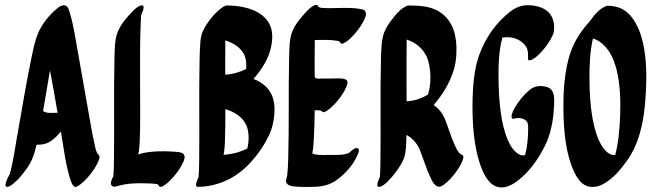

<svg xmlns="http://www.w3.org/2000/svg" viewBox="-20 -768 2762 807"><path d="M246.5 -745.7C236.2 -745.2 226.4 -737.8 220.2 -732.6C187.7 -705.3 157.8 -669.8 140.2 -628.8C127.8 -600.1 120.6 -565.2 113.7 -532.3C90.8 -423.1 72.6 -311.2 52.9 -199.8C51.5 -195.4 50.5 -190.7 50.4 -185.7C41.4 -135 34.6 -83.9 20.8 -35.7C17 -29.8 -10.8 20.5 12.1 17.1C25.2 15.2 36.8 2.9 46.2 -5.1C52.3 -10.3 57.9 -16.3 63.2 -22.4C83.9 -46.3 104.7 -73 117.2 -104.3C124.3 -122.4 129.3 -140.7 133.4 -159.6C140 -159.6 146.6 -159.8 153.2 -160.4C191.2 -163.7 215.8 -192 235.9 -214.8C247.6 -147.8 255.5 -76.3 275.4 -14.4C278.7 -4 282.8 8.6 291.4 15.9C298.6 22.1 314.4 9.4 318.7 6.1C334.5 -5.9 348.2 -21 360.4 -36.6C372.6 -52.1 384.1 -69 392.1 -87.2C394.6 -93 402.5 -109.7 395.2 -116.1C384.2 -125.7 381.2 -145.1 377.6 -161C371.7 -186.4 367.1 -212.1 362.4 -237.7C343.7 -340.1 326.6 -442.7 308.1 -545.2C297.6 -603 289.3 -663.9 272.3 -717.7C268.3 -730.4 264.8 -746 247.4 -746C247.1 -745.9 246.8 -745.8 246.5 -745.7ZM161.2 -301.9C171.2 -358.8 180.4 -415.7 190.2 -472.5C201.3 -413.1 211.7 -353.6 222.1 -294C221.9 -294 221.6 -294 221.4 -294C203.1 -293.9 171.2 -290.4 161.2 -301.9Z M540.6 -723.5C514.5 -697.5 489 -668.3 474.7 -633.9C461.5 -602.1 462 -559.1 461.1 -517.7C457.6 -377.2 461.2 -235.1 459 -93.7C458.7 -71.7 458.5 -49.5 456.2 -27.6C452.3 -20.3 449.1 -12.7 447.1 -4.9C443.2 9.9 451.7 19.5 466.5 15.9C478.7 13 490.7 9.3 503.1 7.1C528.8 2.6 554.8 2.2 580.8 2.4C599.6 2.6 618.8 2.5 637.5 5.5C644.9 6.4 646.9 10.5 649.6 16.1C655.1 18.3 660.3 17.6 665.4 13.9C680.3 6 693.1 -7 704.3 -19.3C718.8 -35.2 732 -52.8 742.6 -71.5C748.1 -82.5 755.8 -94.7 756.2 -109.7C754.4 -115.3 752.6 -121.3 747.1 -124.1C737.3 -129.2 722.9 -129.9 710.2 -130.6C661.8 -133.8 614.2 -132.9 573.9 -122.8C570.1 -121.9 565.5 -119.9 560.9 -118.6C565.1 -135.8 566.5 -155.7 567.3 -174.9C570.5 -249.9 568.8 -327.1 568.8 -403.8C568.8 -494.6 567.5 -585.6 571.6 -676.3C572 -686.1 572.6 -695.9 573.5 -705.7C576.7 -711.8 594.1 -748.4 574.6 -745.5C562.3 -744 548.9 -731.8 540.6 -723.5Z M813.3 17.3C834.4 17.3 855.7 14.4 876.2 9.5C946.2 -6.9 996 -43.8 1037.4 -89.9C1066.3 -122.2 1090.8 -157.8 1109.5 -196.9C1119.7 -218.3 1126.9 -241.7 1130.3 -265.2C1133.8 -289 1135.7 -313.7 1131.6 -337.6C1122.9 -387.7 1090.8 -418.9 1045.6 -436.1C1083.8 -480.8 1122.6 -536.5 1124.3 -612.3C1126.2 -707.7 1031.8 -744 936.6 -744.9H935.3C934.9 -744.9 934.4 -744.9 934 -744.9H933.1C928.8 -743.4 924.2 -743.1 920.1 -740.6C898.3 -727.2 881.7 -708.7 865.4 -689.1C852.1 -673.1 841.4 -655 832.4 -636.4C824.9 -621 823.4 -604.3 821.9 -587.5C819.9 -564.3 819.4 -540.9 818.9 -517.6C815.7 -375.9 819.1 -233 817.1 -90.6C816.8 -68.1 816.6 -45.2 814.3 -22.8C811 -16.7 793.6 20.2 813.3 17.3ZM919.7 -117.4C923.3 -133.8 924.6 -152.5 925.3 -170.6C927.2 -216.2 927.3 -262.7 927.2 -309.3C964.6 -298.3 999.4 -277.1 1016.3 -240.1C1027.7 -210.2 1026.9 -173.2 1019.5 -144.1C992.6 -129.7 956.1 -119.5 919.7 -117.4ZM926.7 -454.3C926.6 -502.3 926.4 -550.3 927.2 -598.4C961.1 -587.4 992.8 -568.2 1008.3 -534.9C1015.1 -516.7 1016.1 -497.1 1014.2 -477.8C990.5 -465.7 958.5 -455.6 926.7 -454.3Z M1381.7 -438.1C1366.2 -438 1350.8 -437.9 1335.3 -437.9C1323.9 -437.9 1309.9 -435.4 1304 -442.1C1303.6 -443.9 1303.3 -446 1302.7 -447.5C1302.4 -498.2 1302.2 -549 1303.1 -599.8C1337 -600.5 1370.8 -601.5 1401.5 -595.9C1401.7 -595.9 1401.9 -595.8 1402.1 -595.8C1407.7 -594 1409.4 -590.7 1411.8 -585.6C1417.3 -583.4 1422.5 -584.1 1427.6 -587.8C1442.5 -595.7 1455.3 -608.7 1466.5 -621C1481 -636.9 1494.2 -654.5 1504.8 -673.2C1510.3 -684.2 1518 -696.8 1518.4 -711.7C1516.6 -717.3 1514.8 -723.3 1509.3 -726.1C1504.3 -728.7 1498 -729.4 1492.6 -730.4C1443.1 -739.4 1386.7 -731.1 1335 -734.7C1327 -735.3 1320.6 -736.4 1316.8 -741.9C1315.3 -748.3 1307.5 -748.9 1301.2 -745.4C1285 -738.6 1271.3 -723 1260.2 -710.8C1239.9 -688.6 1219.9 -664.1 1208.5 -635.4C1195.5 -603.2 1196.2 -560.6 1195.1 -518.9C1191.9 -379.1 1195.5 -239.5 1191.3 -99.8C1190.6 -76.9 1189.8 -53.8 1187.2 -31C1186 -24 1177.2 -1.8 1185.5 2.8C1192.4 12.6 1205.1 14.5 1220.4 16.1C1245.6 18.6 1271.5 17.7 1296.8 17.4C1346.5 16.6 1376.4 4.1 1404.5 -18.6C1435.9 -43.3 1465.2 -76.7 1482.2 -115.2C1484.6 -120.6 1492.8 -138.1 1485.3 -144.1C1474.5 -152.2 1453.4 -130.7 1447 -125.6C1428.3 -115.9 1398.6 -116.9 1376.4 -116.9C1351.6 -116.9 1325.5 -115.1 1300.9 -119.7C1297.9 -120.6 1295 -122.1 1292.6 -124.1C1297.1 -144.8 1298.1 -166.4 1299.3 -187.4C1301.3 -226.4 1302.3 -265.5 1302.7 -304.7C1312.2 -304.5 1327.1 -305.4 1332.8 -300.3C1342 -283.2 1384.3 -328.2 1389 -333.3C1403.5 -349.2 1416.7 -366.8 1427.3 -385.5C1432.8 -396.5 1440.4 -408.7 1440.8 -423.8C1436.7 -442.3 1401.9 -438.1 1381.7 -438.1ZM1451.8 -128.4C1452 -128.5 1452.2 -128.7 1452.5 -128.8C1452.2 -128.7 1452 -128.5 1451.8 -128.4Z M1689 -342.4C1688.9 -360.9 1688.8 -379.5 1688.8 -398C1688.8 -465.8 1688.1 -533.8 1689.4 -601.7C1729.7 -588.7 1758.3 -562.7 1774.6 -527.4C1792 -484.2 1794.2 -415.6 1778.8 -370.5C1754.5 -355.9 1724.8 -344 1689 -342.4ZM1628.8 -687.5C1614.9 -670.6 1602.5 -652 1594.7 -631.8C1582.6 -600.2 1582 -554.7 1581.1 -512.8C1577.6 -372.1 1581.2 -229.8 1579 -88.2C1578.7 -66.2 1578.5 -44.2 1576.1 -22.4C1572.9 -16.3 1555.6 20.2 1575.1 17.3C1587.5 15.5 1601 3.3 1609.2 -5C1635.4 -31.4 1657.3 -59.9 1673.8 -93.2C1687.6 -121.1 1687.3 -162.3 1688.4 -201.2C1712.2 -187.2 1731.1 -168.2 1742.7 -142.5C1759.6 -100.4 1771.8 -58.1 1790.9 -18.6C1797.2 -5.5 1805.1 10.4 1819.6 15.8C1831.1 18.7 1839 13.2 1848.1 6.4C1863.9 -5.6 1877.6 -20.8 1889.9 -36.3C1902.1 -51.9 1913.6 -68.7 1921.6 -86.9C1924.6 -95.2 1931.4 -106.6 1924.7 -115.8C1906.9 -121.7 1898.4 -142.6 1891.3 -158.1C1884.3 -174 1878.1 -190.3 1872.1 -206.6C1862 -233.8 1854.5 -262.5 1840.3 -286.7C1830.5 -303.4 1817.7 -316.3 1802.7 -326.6C1839.8 -369.6 1870.2 -418.6 1887 -473.1C1894.1 -496 1897.2 -520.3 1898.3 -544.2C1901.7 -618.8 1883 -676.5 1837.4 -711.2C1799.4 -740.1 1754.9 -745.1 1694.7 -744.8C1689.1 -742.8 1684.4 -740.9 1679.2 -737.6C1658.8 -725.7 1642.5 -706.4 1628.8 -687.5Z M2308.6 -642C2310.8 -664.6 2306.7 -686.4 2294.4 -705.7C2277.7 -731.9 2242.8 -744.3 2204.3 -746.1C2156.8 -748.7 2126.3 -722.1 2101.1 -699.4C2048.5 -651.6 2004.4 -581.9 1984.5 -505.6C1972 -457.5 1967.9 -407.1 1966.5 -357.6C1963.9 -258.3 1970.5 -157.3 1997.4 -79.1C2009.5 -43.9 2029.1 2 2064.8 15.4C2108.4 31.7 2149.5 -1.3 2177.1 -26.4C2216.7 -62.3 2246.9 -107.8 2270.5 -155.4C2294.9 -204.5 2306.4 -262.1 2308.9 -328.9C2309.7 -349.9 2311.6 -372.4 2297.8 -390C2288.5 -401.9 2271.7 -405.2 2257.4 -406.1C2228.1 -408.1 2211.6 -395.9 2196.1 -381.4C2180.3 -366.6 2166.4 -349.7 2154.3 -331.9C2145 -318.1 2135.3 -302.6 2131.1 -286.2C2129.7 -280.9 2128.1 -266.3 2139.1 -269.1C2165.1 -275.8 2187.1 -270.2 2197 -253C2200.9 -241.7 2200 -229.3 2199.7 -217.5C2198.9 -180.9 2195.8 -145.8 2186.7 -115.7C2181 -114.9 2175.1 -114.8 2169.5 -115.9C2142.6 -124.9 2124.9 -155.8 2114 -179.8C2086.6 -244.6 2077.8 -332.1 2075.7 -416.9C2074.2 -483.9 2075.5 -554.9 2091.9 -610.3C2139.9 -617.5 2179.9 -597.3 2195.2 -564.1C2199.9 -550.5 2200.3 -536 2199 -521.6C2197.9 -510 2213.5 -515.8 2217.5 -517.8C2232.4 -525.7 2245.3 -538.7 2256.5 -551.1C2271 -567.1 2284.2 -584.6 2294.8 -603.4C2300.4 -614.5 2308.3 -627.1 2308.6 -642Z M2459.8 -679.4C2428.2 -645.2 2400.5 -605.8 2382.5 -559.9C2359.7 -501.7 2349.6 -423 2348.3 -348.7C2346.5 -250.5 2353.3 -150.8 2381.2 -74.6C2393.4 -41 2413.3 3.4 2449.3 14.7C2472.2 21.8 2498 15.8 2518.3 4.1C2558.9 -19.1 2589.9 -56.8 2616.5 -94.3C2660.9 -156.9 2681.9 -234.9 2690.9 -328.3C2703.9 -468 2698.7 -621 2631.4 -700.4C2605.9 -730.4 2575.4 -743.9 2530.8 -743.9C2499.9 -733 2477.6 -705 2459.8 -679.4ZM2565.8 -116.6C2560.9 -116.3 2556 -116.5 2551.5 -117.3C2524.3 -126.3 2506.5 -157.3 2495.6 -181.5C2467.8 -247 2459.2 -336 2457.7 -421.8C2456.5 -484.8 2459.4 -553 2472.3 -606.4C2503 -596.7 2527.1 -573.1 2543.7 -545.6C2593.4 -463.6 2593.2 -310.5 2579.7 -189.9C2576.6 -165.3 2572.3 -140.6 2565.8 -116.6Z"/></svg>

Font: Quiapo Free
Style: Regular
Weight: 400
Designer: Aaron Amar
Version: Version 001.002